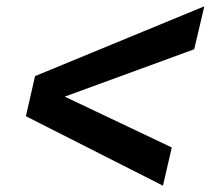

<svg xmlns="http://www.w3.org/2000/svg" viewBox="-20 -602 667 608"><path d="M627 -582 595 -446 185 -296 524 -135 496 -14 62 -234 91 -361Z"/></svg>

Font: Work Sans SemiBold
Style: Italic
Weight: 600
Italic angle: -13°
Designer: Wei Huang
Foundry: Wei Huang
Version: Version 2.012; ttfautohint (v1.8.3)